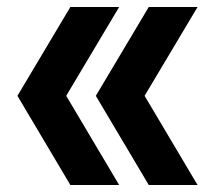

<svg xmlns="http://www.w3.org/2000/svg" viewBox="-20 -531 602 551"><path d="M30 -256 182 -511H322L170 -256L322 0H182ZM255 -256 407 -511H547L395 -256L547 0H407Z"/></svg>

Font: OVRPSS Recut ExtraBold
Style: Regular
Weight: 800
Designer: Giant Group
Foundry: Giant Group
Version: Version 1.001;hotconv 1.0.109;makeotfexe 2.5.65596